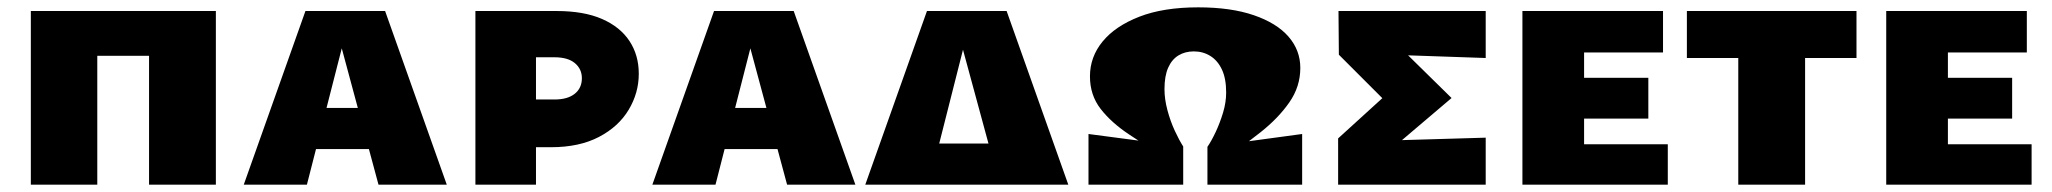

<svg xmlns="http://www.w3.org/2000/svg" viewBox="-20 -503 5589 523"><path d="M386 0V-473H568V0ZM64 0V-473H245V0ZM136 -351V-473H493V-351Z M644 0 812 -473H1029L1197 0H1011L893 -438H928L816 0ZM755 -97 796 -209H1032L1081 -97Z M1275 0V-473H1496Q1570 -473 1619.5 -451.5Q1669 -430 1694.5 -391.5Q1720 -353 1720 -302Q1720 -250 1692.5 -204Q1665 -158 1611.5 -130Q1558 -102 1481 -102H1363V-232H1491Q1526 -232 1545.5 -247.5Q1565 -263 1565 -290Q1565 -315 1546 -331Q1527 -347 1490 -347H1440V0Z M1757 0 1925 -473H2142L2310 0H2124L2006 -438H2041L1929 0ZM1868 -97 1909 -209H2145L2194 -97Z M2337 0 2505 -473H2722L2890 0H2703L2584 -438H2621L2510 0ZM2434 0 2475 -112H2746L2795 0Z M3203 -104V0H2945V-138ZM3232 -363Q3208 -363 3190 -352Q3172 -341 3162 -318.5Q3152 -296 3152 -260Q3152 -233 3160 -203Q3168 -173 3180 -147Q3192 -121 3203 -104L3165 -66Q3105 -104 3056 -136.5Q3007 -169 2978 -206.5Q2949 -244 2949 -295Q2949 -348 2983.5 -390Q3018 -432 3083.5 -457.5Q3149 -483 3244 -483Q3333 -483 3395.5 -461.5Q3458 -440 3490 -403Q3522 -366 3522 -318Q3522 -267 3492 -224Q3462 -181 3414 -143Q3366 -105 3313 -67L3269 -103Q3280 -119 3291.5 -143.5Q3303 -168 3311.5 -196Q3320 -224 3320 -251Q3320 -289 3308.5 -313.5Q3297 -338 3277 -350.5Q3257 -363 3232 -363ZM3269 -103 3527 -138V0H3269Z M3625 0V-126L3803 -288L3800 -181L3627 -354L3626 -473H4027V-345L3794 -353L3766 -401L3934 -236L3755 -84L3754 -120L4027 -128V0Z M4127 0V-473H4295V0ZM4193 0V-110H4523V0ZM4193 -180V-291H4470V-180ZM4193 -360V-473H4510V-360Z M4715 0V-473H4897V0ZM4575 -345V-473H5037V-345Z M5118 0V-473H5286V0ZM5184 0V-110H5514V0ZM5184 -180V-291H5461V-180ZM5184 -360V-473H5501V-360Z"/></svg>

Font: Ysabeau SC Black
Style: Regular
Weight: 900
Designer: Christian Thalmann (Catharsis Fonts)
Version: Version 2.001;gftools[0.9.30]; featfreeze: smcp